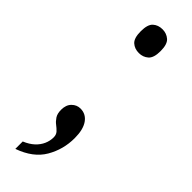

<svg xmlns="http://www.w3.org/2000/svg" viewBox="-238 -537 697 697"><g transform="rotate(45 110.0 -188.5)"><path d="M39 154V116Q63 106 78 92Q93 78 100.5 61Q108 44 108 26Q108 12 100 3.5Q92 -5 82 -12.5Q72 -20 64 -32Q56 -44 56 -64Q56 -89 70 -103Q84 -117 103 -117Q131 -117 147.5 -93.5Q164 -70 164 -26Q164 32 135.5 81Q107 130 39 154ZM110 -409Q88 -409 73.5 -422Q59 -435 59 -470Q59 -505 73.5 -518Q88 -531 110 -531Q131 -531 146 -518Q161 -505 161 -470Q161 -435 146 -422Q131 -409 110 -409Z"/></g></svg>

Font: Noto Serif Khmer ExtraCondensed
Style: Regular
Weight: 400
Width: 2
Designer: Danh Hong and the Monotype Design Team
Foundry: Monotype Imaging Inc.
Version: Version 2.004